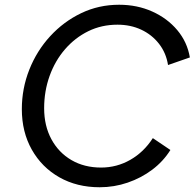

<svg xmlns="http://www.w3.org/2000/svg" viewBox="-20 -777 820 809"><path d="M400 12Q304 12 230 -30Q156 -72 114 -146.5Q72 -221 72 -317Q72 -404 103.5 -483.5Q135 -563 191.5 -624.5Q248 -686 322 -721.5Q396 -757 482 -757Q558 -757 621.5 -728.5Q685 -700 727 -650Q769 -600 780 -535L688 -503Q680 -554 650 -592.5Q620 -631 575 -652Q530 -673 475 -673Q408 -673 352 -645.5Q296 -618 254 -569.5Q212 -521 189 -457Q166 -393 166 -321Q166 -247 196.5 -190.5Q227 -134 281 -102.5Q335 -71 406 -71Q472 -71 529 -103.5Q586 -136 624 -195L698 -145Q668 -97 621.5 -62Q575 -27 518 -7.5Q461 12 400 12Z"/></svg>

Font: Plus Jakarta Display
Style: Italic
Weight: 400
Italic angle: -12°
Designer: Gumpita Rahayu
Foundry: Tokotype Studio
Version: Version 1.000